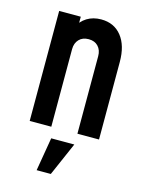

<svg xmlns="http://www.w3.org/2000/svg" viewBox="-118 -631 700 923"><g transform="rotate(15 232.5 -170.0)"><path d="M63 0V-547.5H170.5V-465.5L151 -487Q168.5 -523 199 -541.8Q229.5 -560.5 269.5 -560.5Q334 -560.5 371 -514Q408 -467.5 408 -386V0H300.5V-386Q300.5 -416 283.2 -434.5Q266 -453 236 -453Q205.5 -453 188 -434.5Q170.5 -416 170.5 -386V0ZM156.5 220 184.5 54H299.5L227 220Z"/></g></svg>

Font: Mohave SemiBold
Style: Regular
Weight: 600
Designer: Gumpita Rahayu
Foundry: Tokotype
Version: Version 2.003